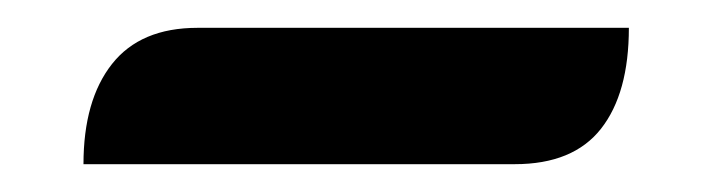

<svg xmlns="http://www.w3.org/2000/svg" viewBox="-20 -361 512 138"><path d="M122 -341H432Q432 -294 412 -268.5Q392 -243 350 -243H40Q40 -289 60.5 -315Q81 -341 122 -341Z"/></svg>

Font: K2D SemiBold
Style: Regular
Weight: 600
Designer: Katatrad Aksorn Co.,Ltd.
Foundry: Cadson Demak Co.,Ltd.
Version: Version 1.000; ttfautohint (v1.6)